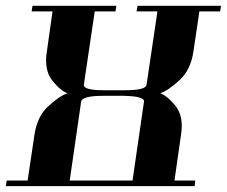

<svg xmlns="http://www.w3.org/2000/svg" viewBox="-20 -635 774 655"><path d="M0 0 2.9 -19H74.2L97.2 -172.9Q106 -236.8 144 -272Q182.6 -307.6 210 -316.9Q185.1 -326.2 157.2 -361.8Q137.2 -387.7 137.2 -430.2Q137.2 -444.3 140.1 -460.9L159.2 -596.2H87.9L90.8 -615.2H377L374 -596.2H303.2L266.1 -346.2Q263.2 -327.1 335 -327.1H405.8Q478.5 -327.1 480 -346.2L517.1 -596.2H445.8L449.2 -615.2H733.9L731 -596.2H660.2L640.1 -460.9Q631.3 -397.5 592.8 -361.8Q554.2 -326.2 526.9 -316.9Q552.2 -307.1 580.1 -272Q600.1 -246.1 600.1 -204.1Q600.1 -189.5 597.2 -172.9L575.2 -19H646L644 0ZM217.8 -19H432.1L471.2 -288.1Q474.1 -306.6 402.8 -308.1H332Q259.8 -308.1 256.8 -288.1Z"/></svg>

Font: Hjet
Style: Italic
Weight: 400
Designer: T. Christopher White
Version: Version 1.2